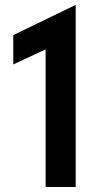

<svg xmlns="http://www.w3.org/2000/svg" viewBox="-20 -746 382 766"><path d="M162 0H282V-725L281 -726L33 -606V-489L162 -549Z"/></svg>

Font: Lineal
Style: Bold
Weight: 700
Designer: Created by Frank Adebiaye with contributions from Anton Moglia & Ariel Martín Pérez
Created by Frank ADEBIAYE with FontF
Foundry: Velvetyne Type Foundry
Version: Version 2.000;Glyphs 3.2 (3227)